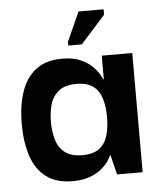

<svg xmlns="http://www.w3.org/2000/svg" viewBox="-46 -609 545 659"><g transform="rotate(-5 226.5 -280.0)"><path d="M177.7 9.7Q121.7 9.7 87 -16.8Q52.3 -43.3 36.7 -90.5Q21 -137.7 21 -200Q21 -263.3 37 -311Q53 -358.7 87.7 -385.5Q122.3 -412.3 177.7 -412.3Q214 -412.3 238.3 -402.3Q262.7 -392.3 278.2 -378Q293.7 -363.7 302 -350.2Q310.3 -336.7 313.3 -329.3H315V-410.7H420V0H331.7L315.3 -67.3H313.3Q310.7 -60 302 -47.3Q293.3 -34.7 277.5 -21.5Q261.7 -8.3 237.2 0.7Q212.7 9.7 177.7 9.7ZM219.7 -76.3Q257.3 -76.3 278 -92.3Q298.7 -108.3 306.7 -136.5Q314.7 -164.7 314.7 -199Q314.7 -235.7 306.3 -263.3Q298 -291 277.3 -306.3Q256.7 -321.7 219.7 -321.7Q180.7 -321.7 159.2 -304.8Q137.7 -288 129.5 -260.5Q121.3 -233 121.3 -199.3Q121.3 -165.3 129.7 -137.3Q138 -109.3 159.5 -92.8Q181 -76.3 219.7 -76.3ZM250.3 -455.3H203.7V-468.7L248.7 -568.7H335.3V-550.3Z"/></g></svg>

Font: Darker Grotesque Light
Style: Regular
Weight: 300
Designer: Gabriel Lam
Foundry: TypeRant
Version: Version 1.000;gftools[0.9.28]